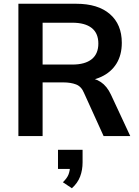

<svg xmlns="http://www.w3.org/2000/svg" viewBox="-20 -725 742 1023"><path d="M78 0V-705H386Q502 -705 565.5 -650Q629 -595 629 -497Q629 -432 600.5 -386Q572 -340 519 -315.5Q466 -291 394 -291L408 -310H442Q484 -310 517 -288Q550 -266 571 -221L674 0H532L428 -229Q414 -264 385.5 -275Q357 -286 317 -286H207V0ZM207 -381H365Q433 -381 468.5 -409.5Q504 -438 504 -493Q504 -548 468.5 -576Q433 -604 365 -604H207ZM363 278 315 246Q338 224 345.5 203.5Q353 183 353 160L381 175H289V73H420V140Q420 181 407 215.5Q394 250 363 278Z"/></svg>

Font: Mulish ExtraLight
Style: Bold
Weight: 700
Version: Version 3.603